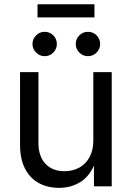

<svg xmlns="http://www.w3.org/2000/svg" viewBox="-20 -885 626 912"><path d="M260.7 7.3Q206.1 7.3 164.3 -15.4Q122.6 -38.1 98.9 -84Q75.2 -129.9 75.2 -198.7V-542.5H162.6V-206.1Q162.6 -142.6 195.8 -107.2Q229 -71.8 286.1 -71.8Q325.2 -71.8 356.2 -88.6Q387.2 -105.5 405.3 -138.4Q423.3 -171.4 423.3 -218.3V-542.5H510.7V0H426.3V-131.3H439.5Q414.1 -55.7 367.7 -24.2Q321.3 7.3 260.7 7.3ZM397.9 -618.2Q374 -618.2 356.9 -635.3Q339.8 -652.3 339.8 -676.3Q339.8 -700.2 356.9 -717Q374 -733.9 397.9 -733.9Q421.9 -733.9 438.7 -717Q455.6 -700.2 455.6 -676.3Q455.6 -652.3 438.7 -635.3Q421.9 -618.2 397.9 -618.2ZM192.4 -618.2Q168.5 -618.2 151.4 -635.3Q134.3 -652.3 134.3 -676.3Q134.3 -700.2 151.4 -717Q168.5 -733.9 192.4 -733.9Q216.3 -733.9 233.2 -717Q250 -700.2 250 -676.3Q250 -652.3 233.2 -635.3Q216.3 -618.2 192.4 -618.2ZM428.7 -864.7V-802.2H158.2V-864.7Z"/></svg>

Font: Inter 16pt
Style: Regular
Weight: 400
Version: Version 4.001;git-66647c0bb